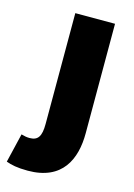

<svg xmlns="http://www.w3.org/2000/svg" viewBox="-164 -558 561 803"><g transform="rotate(15 117.0 -156.0)"><path d="M38 188C188 188 232 86 232 -26V-500H60V-20C60 34 46 54 10 54C-2 54 -12 52 -26 48L-56 174C-34 182 -8 188 38 188Z"/></g></svg>

Font: Giro Sans Black
Style: Regular
Weight: 900
Designer: Paul D. Hunt
Foundry: Adobe Systems Incorporated
Version: Version 1.000;PS 1.0;hotconv 1.0.88;makeotf.lib2.5.647800